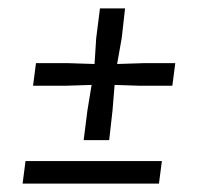

<svg xmlns="http://www.w3.org/2000/svg" viewBox="-20 -439 485 459"><path d="M180 -104 189 -175 199 -236 137 -234H59L66 -288H144L206 -286L210 -348L219 -419H279L271 -348L260 -286L322 -288H399L392 -234H315L254 -236L249 -175L241 -104ZM34 0 41 -54H367L360 0Z"/></svg>

Font: Rasa
Style: Italic
Weight: 400
Italic angle: -7.10001°
Designer: Anna Giedrys (Yrsa+Rasa design), David Brezina (Yrsa art-direction, Rasa art-direction, design)
Foundry: Rosetta Type Foundry
Version: Version 2.004